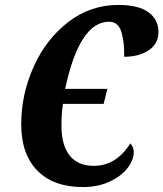

<svg xmlns="http://www.w3.org/2000/svg" viewBox="-20 -748 662 778"><path d="M66 -244Q66 -366 116.5 -478Q167 -590 257 -659Q347 -728 459 -728Q541 -728 581.5 -698.5Q622 -669 622 -618Q622 -571 583 -544.5Q544 -518 483 -518Q485 -573 472.5 -616.5Q460 -660 422 -660Q302 -660 244 -388H415L400 -327H235Q229 -285 229 -240Q229 -160 262 -118Q295 -76 360 -76Q451 -76 508 -167Q513 -162 517.5 -152.5Q522 -143 522 -133Q522 -99 496 -66Q470 -33 423 -11.5Q376 10 316 10Q197 10 131.5 -56.5Q66 -123 66 -244Z"/></svg>

Font: Noto Serif CondExtraBold
Style: Italic
Weight: 800
Width: 3
Italic angle: -12°
Designer: Monotype Design Team
Foundry: Monotype Imaging Inc.
Version: Version 1.001